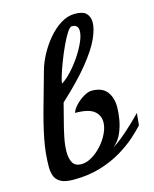

<svg xmlns="http://www.w3.org/2000/svg" viewBox="-119 -852 771 960"><g transform="rotate(-15 266.5 -372.0)"><path d="M142.1 27.8Q96.7 27.8 74.5 14.4Q52.2 1 45.2 -20.3Q38.1 -41.5 38.1 -64.9Q38.1 -135.3 52.5 -208.3Q66.9 -281.2 90.3 -363.3Q113.8 -445.3 140.1 -541Q149.9 -576.2 171.1 -616.2Q192.4 -656.2 222.2 -691.7Q252 -727.1 287.6 -749.5Q323.2 -772 361.8 -772Q403.3 -772 420.2 -754.4Q437 -736.8 437 -708Q437 -674.3 415 -625.5Q393.1 -576.7 339.8 -510.5Q286.6 -444.3 192.9 -357.9Q184.1 -321.3 172.4 -277.8Q160.6 -234.4 151.9 -191.9Q143.1 -149.4 143.1 -115.2Q143.1 -80.6 155.5 -58.8Q168 -37.1 200.2 -37.1Q226.6 -37.1 254.6 -53.7Q282.7 -70.3 306.6 -96.9Q330.6 -123.5 345.2 -154.3Q359.9 -185.1 359.9 -212.9Q359.9 -248 332 -270.5Q304.2 -293 234.9 -293Q239.7 -310.5 258.5 -330.6Q277.3 -350.6 301 -364.7Q324.7 -378.9 342.8 -378.9Q397 -378.9 421.4 -347.7Q445.8 -316.4 445.8 -267.1Q445.8 -238.3 439.7 -202.4Q433.6 -166.5 418.5 -132.8Q403.3 -99.1 375 -76.2Q397 -88.9 425.5 -112.5Q454.1 -136.2 482.9 -163.3Q511.7 -190.4 533.2 -212.9L527.3 -150.4Q507.8 -128.4 474.1 -98.4Q440.4 -68.4 392.3 -39.3Q344.2 -10.3 281.7 8.8Q219.2 27.8 142.1 27.8ZM210 -451.2Q234.9 -466.8 261.7 -495.8Q288.6 -524.9 311.8 -559.6Q335 -594.2 349.4 -627Q363.8 -659.7 363.8 -683.1Q363.8 -715.8 331.1 -715.8Q320.8 -715.8 305.7 -692.4Q290.5 -668.9 273.9 -633.1Q257.3 -597.2 242.7 -559.3Q228 -521.5 219 -491.7Q210 -461.9 210 -451.2Z"/></g></svg>

Font: Norican
Style: Regular
Weight: 400
Designer: Vernon Adams
Foundry: Vernon Adams
Version: Version 1.100; ttfautohint (v1.8.4.7-5d5b);gftools[0.9.33]